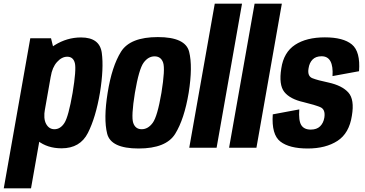

<svg xmlns="http://www.w3.org/2000/svg" viewBox="-86 -805 1986 1046"><path d="M-65.5 221H83L212.5 -513L192 -596.5H79ZM249.5 3Q350.5 3 393 -81Q435.5 -165 458.5 -299.5Q480 -433.5 468.5 -517.2Q457 -601 355.5 -601Q279 -601 211.8 -559Q144.5 -517 132.5 -447.5L190.5 -387.5Q198.5 -438 224.5 -467Q250.5 -496 280.5 -496Q313 -496 321.8 -461.2Q330.5 -426.5 309.5 -299Q287 -169.5 265 -135.2Q243 -101 210.5 -101Q181 -101 165.2 -130Q149.5 -159 159 -211.5L80 -149.5Q66.5 -80 119.5 -38.5Q172.5 3 249.5 3Z M669 4Q819 4 868.5 -76Q918 -156 942 -300Q964.5 -442.5 944.5 -522.8Q924.5 -603 774 -603Q623 -603 573.2 -523.2Q523.5 -443.5 500.5 -300Q477.5 -157.5 497.8 -76.8Q518 4 669 4ZM686 -101Q651.5 -101 639.8 -135.5Q628 -170 649 -299.5Q671 -428.5 696.2 -463.2Q721.5 -498 756 -498Q791 -498 802.8 -463.5Q814.5 -429 793.5 -299.5Q771.5 -170.5 746 -135.8Q720.5 -101 686 -101Z M945 0H1094L1232.5 -785H1084Z M1162 0H1311L1449.5 -785H1301Z M1590.5 4Q1688.5 4 1752.5 -37.5Q1816.5 -79 1831 -174.5Q1846 -262.5 1812 -300.8Q1778 -339 1703 -355.5Q1645 -367.5 1616.2 -378.8Q1587.5 -390 1595 -433Q1599.5 -463 1617 -480.8Q1634.5 -498.5 1666 -498.5Q1699.5 -498.5 1714.2 -471.2Q1729 -444 1725.5 -390.5L1870 -417Q1878 -524 1831 -562.8Q1784 -601.5 1684 -601.5Q1583.5 -601.5 1521.5 -560.8Q1459.5 -520 1446.5 -432.5Q1432 -343 1463 -304Q1494 -265 1568 -248.5Q1630 -233.5 1659 -221.2Q1688 -209 1681 -164Q1676 -134.5 1657.8 -116.8Q1639.5 -99 1607 -99Q1570.5 -99 1555.2 -123.5Q1540 -148 1544.5 -209L1400 -182Q1392.5 -71.5 1441.5 -33.8Q1490.5 4 1590.5 4Z"/></svg>

Font: Anybody Condensed
Style: Bold Italic
Weight: 700
Width: 3
Italic angle: -10°
Version: Version 1.113;gftools[0.9.25]